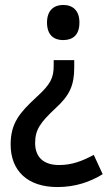

<svg xmlns="http://www.w3.org/2000/svg" viewBox="-20 -565 445 776"><path d="M301 -474C301 -523 274 -545 235 -545C198 -545 170 -523 170 -474C170 -423 198 -403 235 -403C275 -403 301 -424 301 -474ZM280 -292V-322H197V-301C197 -250 185 -225 128 -173C60 -110 23 -68 23 19C23 125 91 191 212 191C283 191 343 171 395 139L359 61C314 85 272 102 219 102C157 102 122 71 122 13C122 -41 143 -70 205 -128C262 -180 280 -221 280 -292Z"/></svg>

Font: Noto Sans Devanagari UI SemiCondensed Medium
Style: Regular
Weight: 500
Width: 4
Designer: Jelle Bosma - Monotype Design Team
Foundry: Monotype Imaging Inc.
Version: Version 2.004